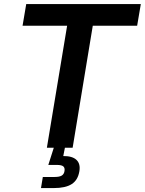

<svg xmlns="http://www.w3.org/2000/svg" viewBox="-20 -748 733 972"><path d="M94.2 -617.7 112.8 -727.5H692.9L674.3 -617.7H449.7L347.7 0H217.3L319.8 -617.7ZM187.5 204.1 196.8 147.9H256.8Q280.8 147.9 292.5 140.9Q304.2 133.8 306.6 117.7Q309.1 101.6 300.3 94.2Q291.5 86.9 267.1 86.9H224.6L259.3 -22H312.5L308.6 0L300.3 42Q346.2 41.5 367.2 61.5Q388.2 81.5 381.8 119.1Q374.5 163.6 343.3 183.8Q312 204.1 252.4 204.1Z"/></svg>

Font: Inter 18pt SemiBold
Style: Italic
Weight: 600
Italic angle: -9.3988°
Designer: Rasmus Andersson
Foundry: rsms
Version: Version 4.001;git-66647c0bb